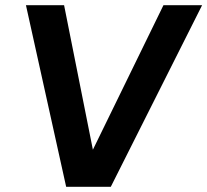

<svg xmlns="http://www.w3.org/2000/svg" viewBox="-20 -720 799 740"><path d="M235 0 80 -700H227L338 -143L610 -700H759L407 0Z"/></svg>

Font: Host Grotesk ExtraBold
Style: Italic
Weight: 800
Italic angle: -8°
Designer: Doğukan Karapınar
Foundry: Element Type
Version: Version 1.003; ttfautohint (v1.8.4.7-5d5b)